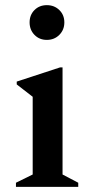

<svg xmlns="http://www.w3.org/2000/svg" viewBox="-20 -726 365 746"><path d="M162 -571Q133 -571 114 -590.5Q95 -610 95 -639Q95 -668 114 -687Q133 -706 162 -706Q191 -706 210.5 -687Q230 -668 230 -639Q230 -610 210.5 -590.5Q191 -571 162 -571ZM42 0V-16L107 -48V-350L45 -398V-409L213 -464H223V-48L284 -16V0Z"/></svg>

Font: Spectral SemiBold
Style: Regular
Weight: 600
Designer: Jean-Baptiste Levee
Foundry: Production Type
Version: Version 2.001